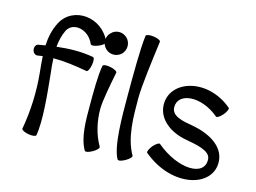

<svg xmlns="http://www.w3.org/2000/svg" viewBox="-111 -1025 1679 1260"><g transform="rotate(15 728.0 -395.0)"><path d="M86 -498C98 -500 109 -502 121 -503C123 -468 126 -432 130 -396C143 -267 138 -137 115 -9C114 0 135 11 163 16C190 21 214 17 215 9C233 -93 215 -266 201 -404C197 -438 193 -473 192 -508C269 -508 347 -497 423 -483C432 -482 443 -503 448 -531C453 -558 450 -582 441 -583C359 -598 275 -596 192 -586C196 -628 205 -668 223 -704C258 -770 367 -752 405 -660C408 -652 432 -654 458 -665C484 -676 502 -691 499 -700C434 -854 230 -871 160 -736C134 -686 123 -632 120 -576C105 -574 89 -571 74 -568C58 -566 49 -548 52 -528C55 -509 71 -496 86 -498Z M642 -709C642 -730 634 -749 620 -763C605 -778 586 -786 566 -786C545 -786 526 -778 512 -763C497 -749 489 -730 489 -709C489 -689 497 -670 512 -655C526 -641 545 -633 566 -633C586 -633 605 -641 620 -655C634 -670 642 -689 642 -709ZM516 -543C503 -482 503 -359 503 -267C503 -166 503 -52 548 25C553 33 576 28 600 14C625 0 641 -18 636 -25C594 -99 575 -182 575 -267C575 -321 598 -438 615 -523C617 -532 596 -543 569 -549C541 -555 518 -552 516 -543Z M738 -807C726 -718 726 -536 726 -400C726 -255 726 -52 771 25C776 33 799 28 823 14C848 0 864 -18 859 -25C798 -132 798 -271 798 -400C798 -484 822 -662 839 -793C840 -802 819 -812 791 -816C763 -820 739 -815 738 -807Z M947 -68C1160 111 1427 41 1416 -136C1409 -241 1299 -297 1189 -317C1122 -328 1043 -342 1041 -401C1037 -503 1194 -522 1322 -414C1329 -409 1349 -422 1367 -443C1385 -465 1394 -487 1387 -492C1205 -645 964 -567 970 -399C974 -299 1068 -235 1171 -217C1247 -203 1341 -187 1344 -131C1352 -12 1169 -15 1013 -146C1006 -151 986 -138 968 -117C950 -95 941 -73 947 -68Z"/></g></svg>

Font: Nupuram Medium
Style: Regular
Weight: 500
Designer: Santhosh Thottingal (santhosh.thottingal@gmail.com)
Foundry: SMC
Version: Version 1.000